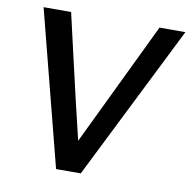

<svg xmlns="http://www.w3.org/2000/svg" viewBox="-80 -790 861 868"><g transform="rotate(10 351.0 -355.5)"><path d="M233.4 0 50.8 -710.9H177.2Q189.9 -655.8 218 -533.4Q246.1 -411.1 267.6 -319.1Q289.1 -227.1 309.6 -143.1Q363.3 -253.9 463.6 -462.9Q564 -671.9 583 -710.9H701.7L346.7 0Z"/></g></svg>

Font: Muli
Style: Semi-BoldItalic
Weight: 600
Italic angle: -7°
Designer: Vernon Adams
Foundry: newtypography
Version: Version 2.0; ttfautohint (v1.00rc1.2-2d82) -l 8 -r 50 -G 200